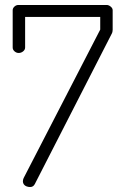

<svg xmlns="http://www.w3.org/2000/svg" viewBox="-20 -751 490 772"><path d="M101 1Q94 1 87 -1.5Q80 -4 76 -9.5Q72 -15 72 -22Q72 -28 75 -35L383 -632V-683H81V-560Q81 -551 73 -544.5Q65 -538 55 -538Q46 -538 38.5 -544.5Q31 -551 31 -560V-710Q31 -718 38 -724.5Q45 -731 54 -731H409Q417 -731 425 -724.5Q433 -718 433 -710V-631Q433 -627 432 -622.5Q431 -618 428 -613L120 -11Q114 1 101 1Z"/></svg>

Font: Dosis Light
Style: Regular
Weight: 300
Designer: EdgarTolentino, PabloImpallari, IginoMarini
Foundry: EdgarTolentino, PabloImpallari, IginoMarini
Version: Version 3.001; ttfautohint (v1.8.2)